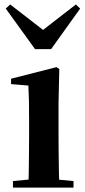

<svg xmlns="http://www.w3.org/2000/svg" viewBox="-20 -857 389 877"><path d="M39.2 0V-29.9L145.8 -40.2H207.8L315.8 -29.9V0ZM109.6 0Q110.6 -25.5 111.3 -67.4Q111.9 -109.4 112.4 -154.8Q112.9 -200.3 112.9 -234.8V-308Q112.9 -358.3 112.3 -394.3Q111.6 -430.4 109.6 -466.2L30.5 -472.9V-497.4L238.1 -550.4L250.8 -541.7L247.4 -387.9V-234.8Q247.4 -200.3 247.9 -154.8Q248.4 -109.4 249.2 -67.4Q250.1 -25.5 251.1 0ZM26.4 -836.7 213.7 -691.7H139.7L326.8 -836.7L346.1 -817.8L213.5 -632.7H140L6.3 -817.8Z"/></svg>

Font: Source Han Serif JP VF
Style: Regular
Weight: 250
Designer: Ryoko NISHIZUKA 西塚涼子 (kana & ideographs); Frank Grießhammer (Latin, Greek & Cyrillic); Wenlong ZHANG 张文龙 (bopomofo); San
Foundry: Adobe
Version: Version 2.001;hotconv 1.1.0;makeotfexe 2.6.0